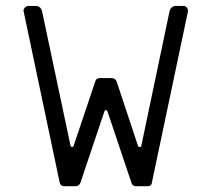

<svg xmlns="http://www.w3.org/2000/svg" viewBox="-20 -645 733 665"><path d="M630.9 -605 506.3 -13.7Q505.4 0 490.7 0H451.2Q439 0 435.5 -11.2L352.5 -258.3Q350.6 -263.7 346.4 -263.7Q342.3 -263.7 341.3 -258.3L258.3 -11.2Q252.9 0 242.7 0H203.1Q189.5 0 186.5 -13.7L62 -605Q60.1 -612.3 65.9 -618.4Q71.8 -624.5 78.6 -624.5H103.5Q120.1 -624.5 125.5 -606.9L224.1 -141.1Q226.1 -135.7 229.5 -135.7Q233.4 -135.7 235.4 -141.1L310.1 -363.3Q313 -374.5 325.7 -374.5H367.2Q378.4 -374.5 383.8 -363.3L457.5 -141.1Q459.5 -135.7 463.9 -135.7Q469.2 -135.7 469.7 -141.1L567.4 -606.9Q572.8 -624.5 590.3 -624.5H615.2Q622.6 -624.5 627.2 -618.4Q631.8 -612.3 630.9 -605Z"/></svg>

Font: GOSTRUS
Style: type_B
Weight: 400
Designer: Юрий и Татьяна Кривогуз
Version: Version 02.00